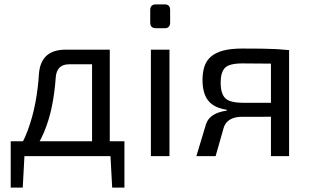

<svg xmlns="http://www.w3.org/2000/svg" viewBox="-20 -714 1421 878"><path d="M470 -487V-420H296Q240 -420 235 -361Q230 -289 217 -226Q204 -163 180.5 -107.5Q157 -52 117 0H46Q85 -58 107.5 -119.5Q130 -181 142 -245.5Q154 -310 158 -375Q162 -431 192.5 -459Q223 -487 282 -487ZM92 -5 84 144H29V-5ZM549 -68V0H29V-68ZM549 -5V144H493L485 -5ZM482 -487V0H401V-487Z M755 -487V0H670V-487ZM733 -694Q758 -694 758 -668V-611Q758 -585 733 -585H693Q667 -585 667 -611V-668Q667 -694 693 -694Z M1087 -492Q1142 -492 1178 -491.5Q1214 -491 1242.5 -489.5Q1271 -488 1302 -485L1290 -420Q1279 -422 1224.5 -423Q1170 -424 1089 -424Q1028 -424 1008.5 -403.5Q989 -383 989 -336Q989 -287 1009.5 -265.5Q1030 -244 1092 -244H1291L1293 -181Q1282 -181 1256 -180.5Q1230 -180 1188 -180Q1146 -180 1088 -180Q1053 -180 1031.5 -167Q1010 -154 1003 -130L966 0H878L922 -146Q929 -167 944.5 -180Q960 -193 979.5 -199.5Q999 -206 1017 -208V-212Q977 -218 952.5 -235Q928 -252 917 -280.5Q906 -309 906 -348Q906 -382 914.5 -409Q923 -436 944 -454.5Q965 -473 1000 -482.5Q1035 -492 1087 -492ZM1302 -485V0H1219V-485Z"/></svg>

Font: Exo 2
Style: Regular
Weight: 400
Designer: Natanael Gama
Foundry: Natanael Gama
Version: Version 2.010